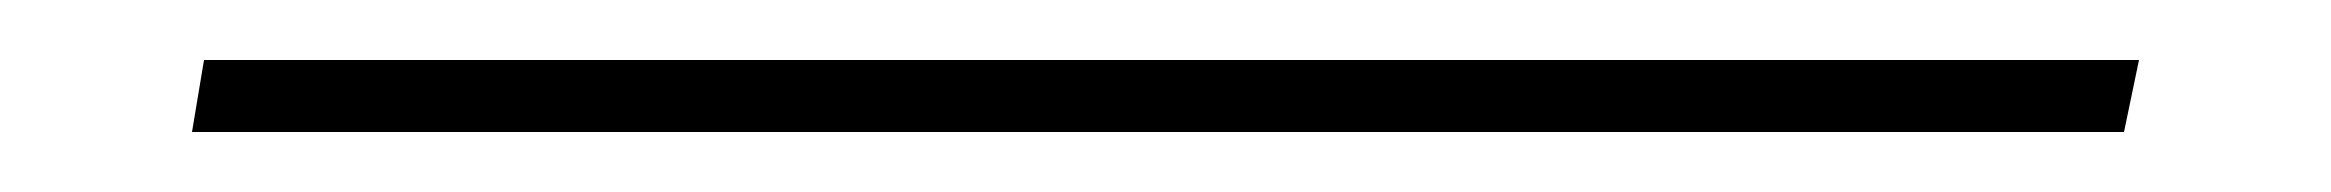

<svg xmlns="http://www.w3.org/2000/svg" viewBox="-20 50 777 64"><path d="M44 94 48 70H693L688 94Z"/></svg>

Font: Alumni Sans Light
Style: Italic
Weight: 300
Italic angle: -8°
Version: Version 1.016